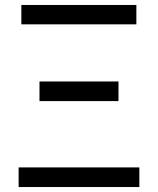

<svg xmlns="http://www.w3.org/2000/svg" viewBox="-20 -753 635 773"><path d="M55 0H541V-79H55ZM139 -346H457V-425H139ZM66 -655H529V-733H66Z"/></svg>

Font: Source Han Sans KR Regular
Style: Regular
Weight: 400
Designer: Ryoko NISHIZUKA (kana & ideographs); Paul D. Hunt (Latin, Greek & Cyrillic); Wenlong ZHANG (bopomofo); Sandoll Communica
Foundry: Adobe Systems Incorporated
Version: Version 1.004;PS 1.004;hotconv 1.0.82;makeotf.lib2.5.63406